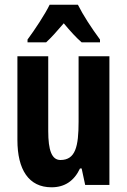

<svg xmlns="http://www.w3.org/2000/svg" viewBox="-20 -786 541 816"><path d="M311 -766H191C173 -728 127 -658 97 -618V-606H176C196 -624 222 -653 251 -687C279 -653 304 -626 327 -606H405V-618C368 -668 333 -722 311 -766ZM445 -547H314V-269C314 -164 301 -106 237 -106C200 -106 185 -147 185 -229V-547H54V-191C54 -65 102 10 199 10C255 10 295 -17 320 -70H327L342 0H445Z"/></svg>

Font: Noto Sans Myanmar UI ExtraCondensed
Style: Bold
Weight: 700
Width: 2
Designer: Monotype Design Team
Foundry: Monotype Imaging Inc.
Version: Version 2.103